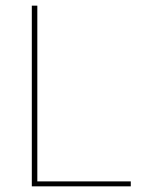

<svg xmlns="http://www.w3.org/2000/svg" viewBox="-20 -659 518 679"><path d="M112 0H92.5V-639H112ZM99 -17.5H442.5V0H99Z"/></svg>

Font: Anek Latin Thin
Style: Regular
Weight: 250
Designer: Yesha Goshar
Foundry: Ek Type
Version: Version 1.003